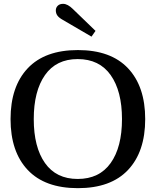

<svg xmlns="http://www.w3.org/2000/svg" viewBox="-20 -971 812 1001"><path d="M308 -867Q288 -878 279.5 -889.5Q271 -901 271 -917Q271 -931 281 -941Q291 -951 309 -951Q333 -951 361 -923L478 -810L457 -780ZM35 -350Q35 -520 124.5 -615Q214 -710 386 -710Q558 -710 647.5 -615Q737 -520 737 -350Q737 -180 647.5 -85Q558 10 386 10Q214 10 124.5 -85Q35 -180 35 -350ZM616 -350Q616 -496 557 -579.5Q498 -663 385 -663Q273 -663 214.5 -579.5Q156 -496 156 -350Q156 -204 214.5 -121Q273 -38 385 -38Q498 -38 557 -121Q616 -204 616 -350Z"/></svg>

Font: Taviraj Medium
Style: Regular
Weight: 500
Designer: Katatrad Team
Foundry: CadsonDemak
Version: Version 1.001